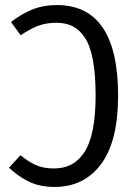

<svg xmlns="http://www.w3.org/2000/svg" viewBox="-20 -719 529 751"><path d="M202.1 -699.2Q441.9 -699.2 441.9 -345.2Q441.9 -166 375.2 -76.9Q308.6 12.2 193.8 12.2Q136.7 12.2 95 -7.6Q53.2 -27.3 15.1 -63L60.1 -111.8Q91.3 -86.4 120.6 -73.2Q149.9 -60.1 190.9 -60.1Q228.5 -60.1 257.3 -74.5Q286.1 -88.9 308.3 -121.1Q330.6 -153.3 342.3 -209.7Q354 -266.1 354 -345.2Q354 -427.7 343.3 -484.6Q332.5 -541.5 311.3 -572.8Q290 -604 263.4 -616.9Q236.8 -629.9 200.2 -629.9Q161.1 -629.9 129.6 -618.2Q98.1 -606.4 61 -581.1L22.9 -632.8Q65.9 -666 108.2 -682.6Q150.4 -699.2 202.1 -699.2Z"/></svg>

Font: Fira Sans Compressed Book
Style: Regular
Weight: 350
Width: 1
Designer: Carrois Corporate & Edenspiekermann AG
Foundry: Carrois Corporate GbR & Edenspiekermann AG
Version: Version 4.203;PS 004.203;hotconv 1.0.88;makeotf.lib2.5.64775